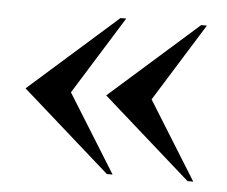

<svg xmlns="http://www.w3.org/2000/svg" viewBox="-36 -464 512 434"><g transform="rotate(5 219.5 -247.0)"><path d="M221 -70 21 -247 221 -424H234L124 -247L234 -70ZM404 -70 204 -247 404 -424H417L307 -247L417 -70Z"/></g></svg>

Font: Spectral Medium
Style: Regular
Weight: 500
Designer: Jean-Baptiste Levee
Foundry: Production Type
Version: Version 2.001